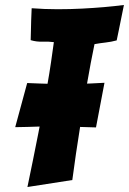

<svg xmlns="http://www.w3.org/2000/svg" viewBox="-20 -749 517 770"><path d="M90 1Q113 -109 134 -216Q143 -261 152 -310Q161 -359 169.5 -406.5Q178 -454 184.5 -498.5Q191 -543 196 -580Q173 -583 149.5 -582Q126 -581 103 -588Q104 -604 104 -625Q104 -646 105 -667Q106 -690 107 -716Q133 -714 159 -713Q185 -712 211 -712Q262 -712 309.5 -714.5Q357 -717 397.5 -720.5Q438 -724 477 -729L466 -675Q461 -652 456.5 -628Q452 -604 448 -587Q426 -581 403.5 -578.5Q381 -576 359 -572Q352 -538 344 -496.5Q336 -455 328.5 -410.5Q321 -366 314 -320Q307 -274 300 -232Q284 -133 270 -27ZM365 -238Q330 -239 298.5 -240Q267 -241 234.5 -241.5Q202 -242 180 -242Q162 -242 138.5 -241.5Q115 -241 91 -240Q67 -239 41 -239L89 -416Q116 -415 140.5 -414Q165 -413 190 -412.5Q215 -412 232 -412Q253 -412 282 -412.5Q311 -413 339.5 -414Q368 -415 399 -417Z"/></svg>

Font: Bangers
Style: Regular
Weight: 400
Designer: vernon adams
Foundry: Vernon Adams
Version: Version 2.000